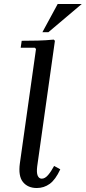

<svg xmlns="http://www.w3.org/2000/svg" viewBox="-20 -935 431 965"><path d="M252 -101 283 -84Q259 -32 230 -11Q201 10 165 10Q120 10 95.5 -20Q71 -50 80 -115L161 -689L155 -695H84L89 -730Q130 -730 170 -731Q210 -732 250 -736L256 -730L167 -99Q163 -67 169.5 -52Q176 -37 190 -37Q206 -37 221.5 -55Q237 -73 252 -101ZM391 -915 223 -773H193L270 -915Z"/></svg>

Font: Brygada 1918 Medium
Style: Italic
Weight: 500
Italic angle: -8°
Designer: Mateusz Machalski | Borys Kosmynka | Przemek Hoffer
Foundry: NIEPODLEGLA 2018
Version: Version 3.006